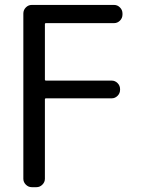

<svg xmlns="http://www.w3.org/2000/svg" viewBox="-20 -567 577 783"><path d="M75.2 -511.7Q75.2 -526.4 85.4 -536.6Q95.7 -546.9 109.4 -546.9H445.3Q459 -546.9 469.2 -536.6Q479.5 -526.4 479.5 -511.7V-507.8Q479.5 -493.2 469.2 -482.9Q459 -472.7 445.3 -472.7H168Q163.1 -472.7 163.1 -468.8V-242.2Q163.1 -238.3 168 -238.3H435.5Q449.2 -238.3 459.5 -228Q469.7 -217.8 469.7 -203.1V-201.2Q469.7 -186.5 459.5 -176.3Q449.2 -166 435.5 -166H168Q163.1 -166 163.1 -162.1V162.1Q163.1 175.8 152.8 186Q142.6 196.3 128.9 196.3H109.4Q95.7 196.3 85.4 186Q75.2 175.8 75.2 162.1Z"/></svg>

Font: Gen Jyuu GothicL Regular
Style: Regular
Weight: 400
Designer: [Source Han Sans]
Ryoko NISHIZUKA  (kana & ideographs); Paul D. Hunt (Latin, Greek & Cyrillic); Wenlong ZHANG  (bopomofo
Version: Version 1.002.20150607